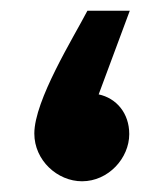

<svg xmlns="http://www.w3.org/2000/svg" viewBox="-20 -338 301 358"><path d="M133 0C182 0 221 -43 221 -88C221 -127 197 -155 164 -162L222 -318H143C117 -268 44 -151 44 -89C44 -39 87 0 133 0Z"/></svg>

Font: Noto Sans Arabic UI SmCn
Style: Bold
Weight: 700
Width: 4
Designer: Monotype Design Team, Nadine Chahine and Nizar Qandah
Foundry: Monotype Imaging Inc.
Version: Version 2.010